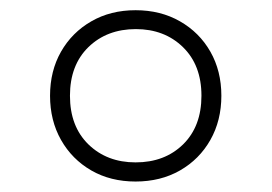

<svg xmlns="http://www.w3.org/2000/svg" viewBox="-20 -768 532 376"><path d="M245.5 -412.5Q196.5 -412.5 158.8 -434.2Q121 -456 99.5 -494Q78 -532 78 -580.5Q78 -629 99.5 -666.8Q121 -704.5 158.8 -726.2Q196.5 -748 245.5 -748Q294.5 -748 332.5 -726.2Q370.5 -704.5 392 -666.8Q413.5 -629 413.5 -580.5Q413.5 -532 392 -494Q370.5 -456 332.5 -434.2Q294.5 -412.5 245.5 -412.5ZM245.5 -450Q302.5 -450 338.5 -485.2Q374.5 -520.5 374.5 -580.5Q374.5 -640.5 338.2 -675.8Q302 -711 246 -711Q189.5 -711 153.2 -675.8Q117 -640.5 117 -580.5Q117 -520.5 153.2 -485.2Q189.5 -450 245.5 -450Z"/></svg>

Font: Encode Sans SC Condensed Thin ExtraLight
Style: Regular
Weight: 250
Version: Version 3.002